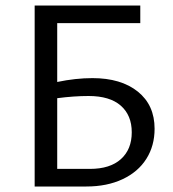

<svg xmlns="http://www.w3.org/2000/svg" viewBox="-20 -678 630 698"><path d="M542 -210Q542 -148 512 -100.5Q482 -53 425.5 -26.5Q369 0 294 0H106V-658H490V-594H188V-380Q255 -394 316 -394Q420 -394 481 -345Q542 -296 542 -210ZM459 -197Q459 -259 419 -294Q379 -329 302 -329Q249 -329 188 -321V-64H307Q380 -64 419.5 -99.5Q459 -135 459 -197Z"/></svg>

Font: Ysabeau SC Medium
Style: Regular
Weight: 500
Designer: Christian Thalmann (Catharsis Fonts)
Version: Version 0.003